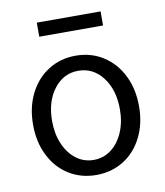

<svg xmlns="http://www.w3.org/2000/svg" viewBox="-74 -683 648 753"><g transform="rotate(-10 250.0 -306.5)"><path d="M39 -229Q39 -298 66 -352Q93 -406 141 -436.5Q189 -467 250 -467Q311 -467 359 -436.5Q407 -406 434 -352Q461 -298 461 -229Q461 -160 434 -106Q407 -52 359 -22Q311 8 250 8Q189 8 141 -22Q93 -52 66 -106Q39 -160 39 -229ZM385 -230Q385 -308 347 -357.5Q309 -407 250 -407Q191 -407 153 -357.5Q115 -308 115 -230Q115 -179 132.5 -138.5Q150 -98 180.5 -75Q211 -52 250 -52Q289 -52 319.5 -75Q350 -98 367.5 -138.5Q385 -179 385 -230ZM123 -621H377V-565H123Z"/></g></svg>

Font: Vazir Code
Style: Code
Weight: 400
Foundry: DejaVu fonts team - Redesigned by Saber Rastikerdar
Version: Version 1.1.2